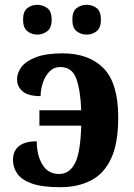

<svg xmlns="http://www.w3.org/2000/svg" viewBox="-20 -770 559 799"><path d="M341 -626Q317 -626 299 -640Q281 -654 281 -688Q281 -723 299 -736.5Q317 -750 341 -750Q364 -750 382 -736.5Q400 -723 400 -688Q400 -654 382 -640Q364 -626 341 -626ZM135 -626Q112 -626 94 -640Q76 -654 76 -688Q76 -723 94 -736.5Q112 -750 135 -750Q158 -750 176.5 -736.5Q195 -723 195 -688Q195 -654 176.5 -640Q158 -626 135 -626ZM231 9Q155 9 112 -6.5Q69 -22 51.5 -48Q34 -74 34 -105Q34 -142 59 -162Q84 -182 133 -182Q133 -124 156.5 -85Q180 -46 226 -46Q269 -46 292 -90.5Q315 -135 318 -247H144V-311H318Q315 -394 297.5 -442.5Q280 -491 231 -491Q204 -491 186 -472.5Q168 -454 158.5 -426Q149 -398 149 -370Q98 -370 74.5 -389.5Q51 -409 51 -440Q51 -467 69.5 -491.5Q88 -516 130 -532Q172 -548 240 -548Q350 -548 411 -486Q472 -424 472 -281Q472 -173 442 -109.5Q412 -46 357.5 -18.5Q303 9 231 9Z"/></svg>

Font: NotoSerif-Bold
Style: Regular
Weight: 700
Designer: Monotype Design Team
Foundry: Monotype Imaging Inc.
Version: Version 2.007; ttfautohint (v1.8) -l 8 -r 50 -G 200 -x 14 -D